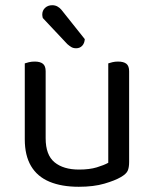

<svg xmlns="http://www.w3.org/2000/svg" viewBox="-20 -703 590 736"><path d="M75 -169V-260H155V-173Q155 -109 189 -81Q223 -53 283 -53Q323 -53 351 -61.5Q379 -70 395 -79V-260H475V-82Q475 -61 469.5 -48.5Q464 -36 443 -24Q421 -11 380 1Q339 13 282 13Q216 13 169.5 -6.5Q123 -26 99 -66.5Q75 -107 75 -169ZM475 -208H395V-460Q400 -462 410.5 -464.5Q421 -467 432 -467Q454 -467 464.5 -458.5Q475 -450 475 -430ZM155 -208H75V-460Q80 -462 90.5 -464.5Q101 -467 113 -467Q134 -467 144.5 -458.5Q155 -450 155 -430ZM238 -534 144 -634Q143 -638 142.5 -641.5Q142 -645 142 -647Q142 -663 153 -673Q164 -683 180 -683Q191 -683 199.5 -678.5Q208 -674 215 -666L305 -553Q304 -537 295 -527.5Q286 -518 272 -518Q261 -518 253.5 -522.5Q246 -527 238 -534Z"/></svg>

Font: Baloo Bhaina 2
Style: Regular
Weight: 400
Designer: Yesha Goshar, Manish Minz, Shuchita Grover and Ek Type
Foundry: Ek Type
Version: Version 1.700